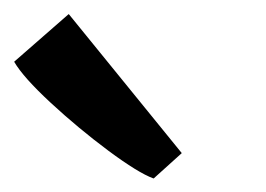

<svg xmlns="http://www.w3.org/2000/svg" viewBox="-27 -906 379 274"><path d="M70.8 -885.7H71.3L232.4 -687.5L192.4 -651.4H191.9Q170.4 -659.2 127.7 -690.9Q85 -722.7 45.4 -759.3Q5.9 -795.9 -6.8 -817.9Z"/></svg>

Font: Merriweather
Style: Regular
Weight: 400
Designer: Eben Sorkin
Foundry: Eben Sorkin
Version: Version 1.584; ttfautohint (v1.6)